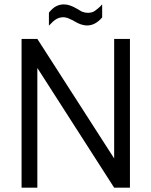

<svg xmlns="http://www.w3.org/2000/svg" viewBox="-20 -871 702 891"><path d="M583 -690.4V0H509.8L153.3 -555.7V0H80.1V-690.4H153.3L509.8 -135.7V-690.4ZM207 -812.5Q224.6 -834 240.2 -841.8Q256.8 -850.6 276.4 -850.6Q290 -850.6 304.7 -845.7Q319.3 -840.8 335.9 -831.1Q343.8 -827.1 350.1 -822.8Q356.4 -818.4 362.3 -816.4Q375 -811.5 387.7 -811.5Q407.2 -811.5 419.9 -820.3Q426.8 -825.2 435.5 -832.5Q444.3 -839.8 454.1 -850.6V-790Q421.9 -752.9 384.8 -752.9Q376 -752.9 369.1 -754.4Q362.3 -755.9 355.5 -757.8Q340.8 -762.7 323.2 -773.4Q322.3 -774.4 318.4 -776.4Q314.5 -778.3 309.6 -780.3Q304.7 -782.2 300.3 -784.7Q295.9 -787.1 291 -788.1Q282.2 -791 274.4 -791Q255.9 -791 241.2 -782.2Q227.5 -774.4 207 -752Z"/></svg>

Font: DINish
Style: Regular
Weight: 400
Designer: Bert Driehuis
Foundry: Playbeing
Version: Version 3.008; git-95204e4c-release